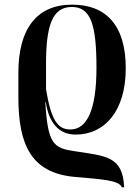

<svg xmlns="http://www.w3.org/2000/svg" viewBox="-20 -568 596 826"><path d="M504 238H514C509 103 434 103 298 82C212 69 185 53 175 -129H177C193 -18 252 11 305 11C432 11 521 -92 521 -274C521 -461 435 -548 290 -548C135 -548 59 -440 59 -255V-151C59 55 114 176 301 193C409 203 494 206 504 238ZM283 -11C228 -11 200 -51 178 -184V-284C177 -461 206 -538 289 -538C371 -538 395 -461 395 -276C395 -95 354 -11 283 -11Z"/></svg>

Font: Noto Serif Display SemiCondensed SemiBold
Style: Regular
Weight: 600
Width: 4
Designer: Monotype Design Team
Foundry: Monotype Imaging Inc.
Version: Version 2.009